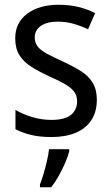

<svg xmlns="http://www.w3.org/2000/svg" viewBox="-20 -566 468 807"><path d="M387 -147Q387 -96 364 -61Q341 -26 298.5 -8Q256 10 196 10Q147 10 110 1Q73 -8 45 -23V-104Q73 -87 113.5 -74.5Q154 -62 196 -62Q252 -62 278 -83Q304 -104 304 -140Q304 -161 294 -177Q284 -193 259.5 -208.5Q235 -224 191 -243Q146 -264 113 -284.5Q80 -305 62 -333.5Q44 -362 44 -405Q44 -471 94.5 -508.5Q145 -546 227 -546Q271 -546 308.5 -537Q346 -528 380 -511L350 -443Q321 -457 289 -466Q257 -475 223 -475Q177 -475 151.5 -457Q126 -439 126 -409Q126 -387 137.5 -371.5Q149 -356 175 -341.5Q201 -327 245 -307Q289 -287 321 -266.5Q353 -246 370 -217.5Q387 -189 387 -147ZM271 70Q266 91 254 118.5Q242 146 227 173Q212 200 195 221H148V209Q155 192 163 165Q171 138 177.5 110Q184 82 186 61H271Z"/></svg>

Font: Noto Sans Arabic SemiCondensed
Style: Regular
Weight: 400
Width: 4
Designer: Monotype Design Team, Nadine Chahine, Nizar Qandah and Khaled Hosny
Foundry: Monotype Imaging Inc.
Version: Version 2.012